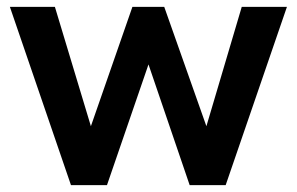

<svg xmlns="http://www.w3.org/2000/svg" viewBox="-20 -540 866 560"><path d="M8.8 -520H140.1L245.1 -171.9L366.2 -520H459L582 -171.9L685.1 -520H816.9L638.2 0H533.2L413.1 -352.1L292 0H187Z"/></svg>

Font: D-DIN Exp
Style: DINExp-Bold
Weight: 700
Width: 7
Designer: Charles Nix
Foundry: Datto Inc.
Version: Version 1.00